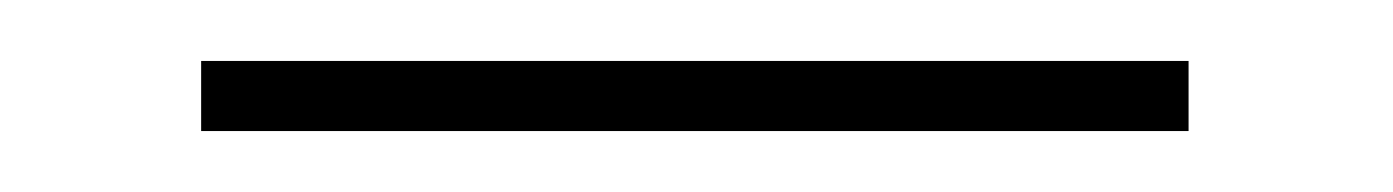

<svg xmlns="http://www.w3.org/2000/svg" viewBox="-20 -680 457 63"><path d="M46 -637V-660H370V-637Z"/></svg>

Font: Kalnia ExtraLight
Style: Regular
Weight: 250
Designer: Frida Medrano
Foundry: Frida Medrano
Version: Version 1.105